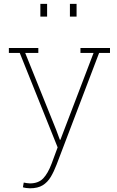

<svg xmlns="http://www.w3.org/2000/svg" viewBox="-20 -782 619 1015"><path d="M138.2 213.4Q128.9 213.4 117.7 211.7Q106.4 210 101.1 208L105.5 183.1Q110.8 184.6 121.6 186Q132.3 187.5 138.2 187.5Q183.1 187.5 208.3 161.1Q233.4 134.8 252.9 83L284.7 -2.9L84.5 -502H26.9V-528.3H182.6V-502H113.3L276.9 -95.7L296.4 -43H299.3L474.6 -502H405.3V-528.3H561.5V-502H503.9L279.3 87.9Q265.1 125 248.3 153.3Q231.4 181.6 205.6 197.5Q179.7 213.4 138.2 213.4ZM349.6 -694.3V-761.7H384.8V-694.3ZM193.4 -694.3V-761.7H229V-694.3Z"/></svg>

Font: Roboto Slab LO Thin
Style: Regular
Weight: 250
Designer: Google
Version: Version 2.00;September 28, 2018;FontCreator 11.5.0.2427 64-b